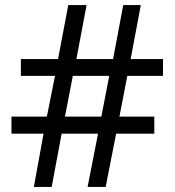

<svg xmlns="http://www.w3.org/2000/svg" viewBox="-20 -734 686 754"><path d="M480 -436 449 -276H586V-209H436L395 0H324L365 -209H222L183 0H113L151 -209H25V-276H164L196 -436H62V-502H208L248 -714H320L280 -502H424L464 -714H533L493 -502H620V-436ZM235 -276H378L409 -436H266Z"/></svg>

Font: lguzrati25
Style: Book
Weight: 400
Designer: Jelle Bosma - Monotype Design Team, Universal Thirst
Foundry: Monotype Imaging Inc.
Version: Version 2.106